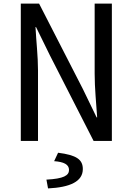

<svg xmlns="http://www.w3.org/2000/svg" viewBox="-20 -786 740 1071"><path d="M96 -766V0H192V-393C192 -473 182 -556 178 -635H181L258 -478L502 0H604V-766H508V-375C508 -294 517 -207 522 -131H519L443 -288L198 -766ZM239 216 248 265C372 259 442 226 442 157C442 104 407 79 304 66L282 113C336 117 365 131 365 162C365 193 335 211 239 216Z"/></svg>

Font: Kawkab Mono Light
Style: Bold
Weight: 400
Monospace: yes
Designer: Abdullah Arif
Foundry: Abdullah Arif
Version: Version 1.000;PS 000.500;hotconv 1.0.88;makeotf.lib2.5.64775